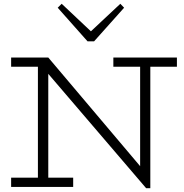

<svg xmlns="http://www.w3.org/2000/svg" viewBox="-20 -991 973 1018"><path d="M755 7 162 -686H236L723 -110V-669H777V7ZM39 0V-49H368V0ZM181 -15V-686H236V-15ZM39 -637V-686H236L235 -637ZM581 -637V-686H918V-637ZM618 -971 638 -950 479 -772H444L286 -950L307 -971L462 -825Z"/></svg>

Font: BioRhyme ExtraBold Light
Style: Regular
Weight: 300
Version: Version 1.600;gftools[0.9.33]